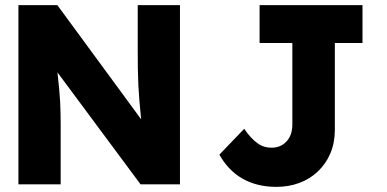

<svg xmlns="http://www.w3.org/2000/svg" viewBox="-20 -720 1512 750"><path d="M52 0V-700H204L571 -200L538 -205Q533 -238 530 -268Q527 -298 524.5 -327Q522 -356 520.5 -386Q519 -416 518.5 -451Q518 -486 518 -527V-700H683V0H529L146 -516L197 -509Q202 -461 205.5 -427.5Q209 -394 211.5 -368Q214 -342 215 -321Q216 -300 216.5 -279.5Q217 -259 217 -234V0ZM837 -116 934 -217Q948 -196 961 -182.5Q974 -169 986.5 -160Q999 -151 1012.5 -147Q1026 -143 1041 -143Q1065 -143 1083.5 -154.5Q1102 -166 1112 -186Q1122 -206 1122 -233V-552H994V-700H1396V-552H1288V-213Q1288 -162 1270.5 -121Q1253 -80 1222 -50.5Q1191 -21 1149.5 -5.5Q1108 10 1059 10Q1021 10 987 1.5Q953 -7 925 -23.5Q897 -40 875 -63.5Q853 -87 837 -116Z"/></svg>

Font: Our Lexend
Style: Bold
Weight: 700
Designer: Bonnie Shaver-Troup, Thomas Jockin
Foundry: Lexend
Version: Version 1.007